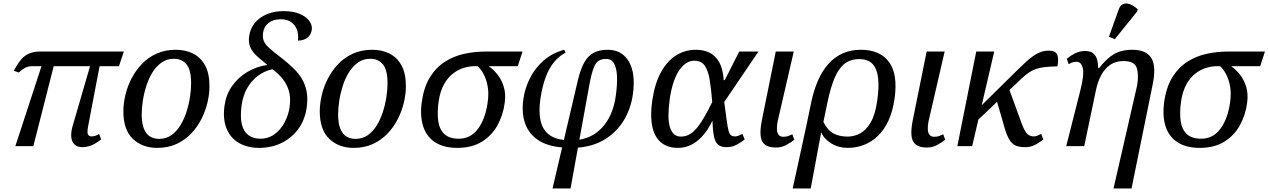

<svg xmlns="http://www.w3.org/2000/svg" viewBox="-20 -828 7188 1088"><path d="M87 -417 58 -427Q73 -454 87 -474.5Q101 -495 118 -508.5Q135 -522 157 -529Q179 -536 209 -536H682L654 -453H160Q149 -453 137 -449.5Q125 -446 112.5 -438Q100 -430 87 -417ZM447 6Q420 6 403.5 -8.5Q387 -23 384 -49.5Q381 -76 391 -112L499 -483H550L480 -116Q472 -76 479 -65.5Q486 -55 498 -55Q508 -55 518.5 -58Q529 -61 542 -69L553 -38Q521 -13 495.5 -3.5Q470 6 447 6ZM67 0 225 -483H292L169 0Z M871 10Q786 10 732.5 -41.5Q679 -93 679 -197Q679 -241 690.5 -289.5Q702 -338 725.5 -383.5Q749 -429 784.5 -466Q820 -503 868 -524.5Q916 -546 977 -546Q1030 -546 1073 -525Q1116 -504 1141.5 -458.5Q1167 -413 1167 -339Q1167 -296 1156 -248.5Q1145 -201 1122 -155Q1099 -109 1064 -72Q1029 -35 981 -12.5Q933 10 871 10ZM882 -41Q921 -41 951 -62Q981 -83 1002 -117.5Q1023 -152 1036.5 -193.5Q1050 -235 1056.5 -277.5Q1063 -320 1063 -356Q1063 -431 1037 -463Q1011 -495 965 -495Q926 -495 896 -474Q866 -453 844.5 -418.5Q823 -384 809.5 -342Q796 -300 789.5 -257.5Q783 -215 783 -179Q783 -129 795.5 -98.5Q808 -68 830 -54.5Q852 -41 882 -41Z M1443 10Q1380 9 1333 -18.5Q1286 -46 1264 -99Q1242 -152 1252 -228Q1261 -292 1295 -340.5Q1329 -389 1381 -420Q1433 -451 1495 -460Q1465 -485 1439.5 -507Q1414 -529 1400 -556.5Q1386 -584 1392 -624Q1398 -666 1423.5 -697.5Q1449 -729 1491 -747Q1533 -765 1586 -765Q1642 -765 1679 -749Q1716 -733 1733 -709Q1750 -685 1747 -661Q1743 -630 1721.5 -614Q1700 -598 1668 -598Q1673 -632 1663 -659Q1653 -686 1630 -702.5Q1607 -719 1572 -719Q1529 -719 1502.5 -698.5Q1476 -678 1471 -644Q1467 -616 1474.5 -596.5Q1482 -577 1507 -554.5Q1532 -532 1581 -495Q1615 -468 1643.5 -440.5Q1672 -413 1691 -381Q1710 -349 1717.5 -309.5Q1725 -270 1718 -219Q1708 -148 1669.5 -96Q1631 -44 1572.5 -16.5Q1514 11 1443 10ZM1451 -42Q1499 -41 1535 -67Q1571 -93 1593 -135Q1615 -177 1621 -221Q1629 -279 1615 -319.5Q1601 -360 1576 -388Q1551 -416 1524 -436Q1479 -426 1442.5 -399Q1406 -372 1381.5 -330Q1357 -288 1349 -231Q1340 -162 1351 -121Q1362 -80 1388.5 -61.5Q1415 -43 1451 -42Z M1984 10Q1899 10 1845.5 -41.5Q1792 -93 1792 -197Q1792 -241 1803.5 -289.5Q1815 -338 1838.5 -383.5Q1862 -429 1897.5 -466Q1933 -503 1981 -524.5Q2029 -546 2090 -546Q2143 -546 2186 -525Q2229 -504 2254.5 -458.5Q2280 -413 2280 -339Q2280 -296 2269 -248.5Q2258 -201 2235 -155Q2212 -109 2177 -72Q2142 -35 2094 -12.5Q2046 10 1984 10ZM1995 -41Q2034 -41 2064 -62Q2094 -83 2115 -117.5Q2136 -152 2149.5 -193.5Q2163 -235 2169.5 -277.5Q2176 -320 2176 -356Q2176 -431 2150 -463Q2124 -495 2078 -495Q2039 -495 2009 -474Q1979 -453 1957.5 -418.5Q1936 -384 1922.5 -342Q1909 -300 1902.5 -257.5Q1896 -215 1896 -179Q1896 -129 1908.5 -98.5Q1921 -68 1943 -54.5Q1965 -41 1995 -41Z M2571 10Q2496 10 2447 -21Q2398 -52 2378.5 -110.5Q2359 -169 2370 -250Q2382 -335 2416.5 -390.5Q2451 -446 2501 -478Q2551 -510 2610.5 -523Q2670 -536 2733 -536H2941L2914 -453H2749Q2776 -435 2799.5 -405Q2823 -375 2835 -335Q2847 -295 2840 -245Q2831 -176 2799 -118Q2767 -60 2710.5 -25Q2654 10 2571 10ZM2580 -42Q2647 -42 2688.5 -98Q2730 -154 2743 -245Q2751 -298 2743.5 -338.5Q2736 -379 2720.5 -408Q2705 -437 2687 -453H2667Q2643 -453 2612 -444.5Q2581 -436 2550.5 -414Q2520 -392 2497 -352Q2474 -312 2465 -249Q2457 -189 2463.5 -142Q2470 -95 2498 -68.5Q2526 -42 2580 -42Z M3111 240 3255 -375Q3270 -437 3291 -474.5Q3312 -512 3344.5 -529Q3377 -546 3423 -546Q3505 -546 3544 -478.5Q3583 -411 3566 -292Q3555 -213 3515.5 -147Q3476 -81 3409.5 -39.5Q3343 2 3250 9L3255 -35Q3305 -42 3342 -64.5Q3379 -87 3405.5 -121Q3432 -155 3447.5 -196.5Q3463 -238 3469 -282Q3478 -344 3476.5 -391.5Q3475 -439 3460.5 -466.5Q3446 -494 3415 -494Q3390 -494 3373 -484Q3356 -474 3344 -443Q3332 -412 3320 -349L3213 240ZM3178 8Q3093 4 3037 -29.5Q2981 -63 2957.5 -123.5Q2934 -184 2946 -269Q2955 -329 2983 -385Q3011 -441 3059.5 -484Q3108 -527 3177 -546L3185 -530Q3149 -511 3120.5 -477Q3092 -443 3072.5 -391.5Q3053 -340 3042 -266Q3032 -196 3043 -145.5Q3054 -95 3088.5 -67Q3123 -39 3185 -34Z M3821 10Q3781 10 3750 -5Q3719 -20 3699 -51.5Q3679 -83 3672.5 -134Q3666 -185 3676 -257Q3690 -354 3725 -418Q3760 -482 3811 -514Q3862 -546 3923 -546Q3967 -546 4000.5 -529.5Q4034 -513 4055.5 -475.5Q4077 -438 4081 -374H4087L4169 -536H4278L4084 -250Q4093 -185 4098 -146Q4103 -107 4108.5 -87.5Q4114 -68 4122.5 -61.5Q4131 -55 4145 -55Q4156 -55 4166.5 -59.5Q4177 -64 4187 -69L4200 -38Q4185 -25 4157.5 -9.5Q4130 6 4097 6Q4066 6 4049 -8.5Q4032 -23 4025.5 -56Q4019 -89 4017 -145Q4003 -113 3983 -85Q3963 -57 3938.5 -35.5Q3914 -14 3884.5 -2Q3855 10 3821 10ZM3838 -54Q3867 -54 3890.5 -68.5Q3914 -83 3934.5 -109.5Q3955 -136 3975 -171.5Q3995 -207 4016 -250Q4010 -324 4001.5 -376Q3993 -428 3973.5 -456Q3954 -484 3914 -484Q3890 -484 3868.5 -470Q3847 -456 3828.5 -429Q3810 -402 3796.5 -361Q3783 -320 3775 -266Q3768 -213 3768 -173Q3768 -133 3776.5 -106.5Q3785 -80 3800.5 -67Q3816 -54 3838 -54Z M4378 8Q4335 8 4314 -9Q4293 -26 4290 -60.5Q4287 -95 4297 -145L4376 -536H4478L4387 -142Q4382 -118 4382.5 -97.5Q4383 -77 4391.5 -65Q4400 -53 4418 -53Q4435 -53 4445 -56.5Q4455 -60 4470 -67L4481 -36Q4465 -23 4437.5 -7.5Q4410 8 4378 8Z M4578 -253Q4592 -318 4615.5 -372Q4639 -426 4673.5 -465Q4708 -504 4754 -525Q4800 -546 4858 -546Q4966 -546 5017.5 -477Q5069 -408 5049 -268Q5039 -198 5015 -145.5Q4991 -93 4955.5 -58.5Q4920 -24 4876 -7Q4832 10 4784 10Q4732 10 4690.5 -15.5Q4649 -41 4635 -76H4633L4574 240H4472L4548 -109ZM4783 -54Q4820 -54 4854 -72Q4888 -90 4914 -134.5Q4940 -179 4951 -258Q4962 -333 4956 -385.5Q4950 -438 4924.5 -465.5Q4899 -493 4849 -493Q4799 -493 4765.5 -466.5Q4732 -440 4709.5 -386.5Q4687 -333 4670 -253L4646 -137Q4670 -89 4703.5 -71.5Q4737 -54 4783 -54Z M5233 8Q5190 8 5169 -9Q5148 -26 5145 -60.5Q5142 -95 5152 -145L5231 -536H5333L5242 -142Q5237 -118 5237.5 -97.5Q5238 -77 5246.5 -65Q5255 -53 5273 -53Q5290 -53 5300 -56.5Q5310 -60 5325 -67L5336 -36Q5320 -23 5292.5 -7.5Q5265 8 5233 8Z M5490 -118 5511 -200 5735 -421Q5765 -451 5789.5 -473.5Q5814 -496 5835.5 -511Q5857 -526 5878 -533.5Q5899 -541 5922 -541Q5964 -541 5972 -516Q5980 -491 5972 -452Q5931 -451 5902.5 -448Q5874 -445 5852 -437.5Q5830 -430 5810.5 -417Q5791 -404 5769 -383ZM5405 0 5512 -536H5614L5489 0ZM5790 6Q5763 6 5742 -0.5Q5721 -7 5704.5 -29.5Q5688 -52 5674 -99L5620 -286L5690 -346L5771 -124Q5782 -95 5792.5 -80Q5803 -65 5814.5 -60Q5826 -55 5839 -55Q5847 -55 5855.5 -58Q5864 -61 5880 -69L5892 -38Q5865 -16 5840.5 -5Q5816 6 5790 6Z M6290 240 6424 -345Q6434 -410 6420.5 -446Q6407 -482 6346 -482Q6301 -482 6269.5 -459.5Q6238 -437 6219 -400Q6200 -363 6191 -320L6124 0H6022L6103 -320Q6125 -409 6115.5 -443.5Q6106 -478 6081 -478Q6072 -478 6061 -475.5Q6050 -473 6036 -464L6025 -495Q6045 -512 6071.5 -525.5Q6098 -539 6130 -539Q6151 -539 6167 -531Q6183 -523 6192.5 -502.5Q6202 -482 6203 -442H6208Q6243 -486 6273.5 -508.5Q6304 -531 6334 -538.5Q6364 -546 6396 -546Q6475 -546 6504 -499.5Q6533 -453 6512 -350L6392 240ZM6297 -606 6264 -620 6320 -776Q6327 -795 6339.5 -802.5Q6352 -810 6367.5 -808Q6383 -806 6398 -797.5Q6413 -789 6426 -776L6425 -764Z M6778 10Q6703 10 6654 -21Q6605 -52 6585.5 -110.5Q6566 -169 6577 -250Q6589 -335 6623.5 -390.5Q6658 -446 6708 -478Q6758 -510 6817.5 -523Q6877 -536 6940 -536H7148L7121 -453H6956Q6983 -435 7006.5 -405Q7030 -375 7042 -335Q7054 -295 7047 -245Q7038 -176 7006 -118Q6974 -60 6917.5 -25Q6861 10 6778 10ZM6787 -42Q6854 -42 6895.5 -98Q6937 -154 6950 -245Q6958 -298 6950.5 -338.5Q6943 -379 6927.5 -408Q6912 -437 6894 -453H6874Q6850 -453 6819 -444.5Q6788 -436 6757.5 -414Q6727 -392 6704 -352Q6681 -312 6672 -249Q6664 -189 6670.5 -142Q6677 -95 6705 -68.5Q6733 -42 6787 -42Z"/></svg>

Font: Noto Serif
Style: Italic
Weight: 400
Italic angle: -12°
Designer: Monotype Design Team
Foundry: Monotype Imaging Inc.
Version: Version 2.013